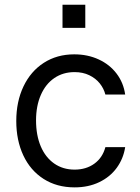

<svg xmlns="http://www.w3.org/2000/svg" viewBox="-20 -783 594 814"><path d="M296.2 11.4Q220.9 11.4 164.8 -24.5Q108.7 -60.4 78.8 -124.3Q49 -188.2 49 -269.9Q49 -352.3 79.5 -416.5Q110.1 -480.8 165.8 -516.7Q221.6 -552.6 294.7 -552.6Q351.6 -552.6 398.1 -531.2Q444.6 -509.9 474.1 -471.2Q503.6 -432.5 510.7 -382.1H426.8Q420.1 -408 402.9 -429.5Q385.7 -451 358.5 -464.1Q331.3 -477.3 296.2 -477.3Q247.5 -477.3 210.4 -452.1Q173.3 -426.8 153.1 -380.3Q132.8 -333.8 132.8 -272.7Q132.8 -209.9 152.7 -162.8Q172.6 -115.8 209.7 -89.8Q246.8 -63.9 296.2 -63.9Q345.2 -63.9 380 -89.1Q414.8 -114.3 426.8 -159.1H510.7Q503.2 -110.4 475 -71.6Q446.7 -32.7 400.7 -10.7Q354.8 11.4 296.2 11.4ZM245 -664.8V-762.8H341.6V-664.8Z"/></svg>

Font: Riot Sans
Style: Regular
Weight: 400
Designer: Rasmus Andersson
Foundry: rsms
Version: Version 3.005